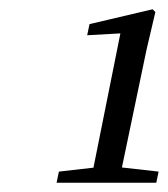

<svg xmlns="http://www.w3.org/2000/svg" viewBox="-20 -785 362 414"><path d="M317 -391H102L107 -415L195 -425H233L322 -415ZM236 -391H175L243 -730L257 -714L168 -709L173 -733L309 -765L315 -759L296 -678Z"/></svg>

Font: Lisu Bosa ExtraLight
Style: Italic
Weight: 200
Italic angle: -19°
Designer: David Morse, Annie Olsen, Victor Gaultney, Frank Grießhammer (Latin)
Foundry: SIL International
Version: Version 2.000